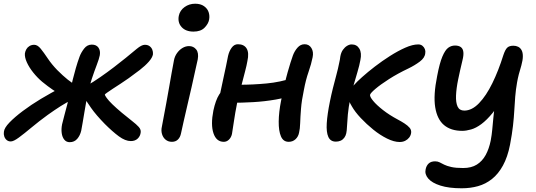

<svg xmlns="http://www.w3.org/2000/svg" viewBox="-35 -752 2884 1033"><path d="M669 7Q639 7 604.5 -18.5Q570 -44 529 -85Q482 -133 455 -171.5Q428 -210 414 -234Q411 -240 409.5 -246.5Q408 -253 410 -260Q411 -269 418.5 -277.5Q426 -286 434 -292Q467 -311 504.5 -337Q542 -363 578 -390.5Q614 -418 641 -440Q674 -467 700.5 -489Q727 -511 744 -511Q760 -511 770 -503.5Q780 -496 784.5 -484.5Q789 -473 788 -460Q785 -442 765.5 -420Q746 -398 717 -375.5Q688 -353 657 -331Q636 -316 613.5 -301.5Q591 -287 572 -274.5Q553 -262 541 -253.5Q529 -245 529 -243Q529 -239 539 -225Q549 -211 569.5 -191Q590 -171 621 -145Q651 -120 675 -101.5Q699 -83 711.5 -69Q724 -55 722 -40Q720 -20 706 -6.5Q692 7 669 7ZM23 9Q10 9 1 1.5Q-8 -6 -12 -18Q-16 -30 -14 -43Q-12 -64 16 -93Q44 -122 88 -155Q132 -188 185 -220Q219 -240 240.5 -252Q262 -264 274.5 -270.5Q287 -277 294 -280L311 -234Q305 -236 289 -244.5Q273 -253 248.5 -269.5Q224 -286 192 -312Q166 -334 144 -361.5Q122 -389 109.5 -416.5Q97 -444 99 -465Q101 -477 107 -487.5Q113 -498 124 -504.5Q135 -511 149 -511Q167 -511 184 -490Q201 -469 222 -437.5Q243 -406 273 -375Q304 -344 329 -324Q354 -304 374 -294L356 -217Q323 -201 291.5 -181Q260 -161 222 -134Q174 -99 134.5 -66Q95 -33 66.5 -12Q38 9 23 9ZM340 13Q322 13 311 -0.5Q300 -14 297 -36Q294 -58 299 -83Q304 -105 311.5 -132Q319 -159 327.5 -192.5Q336 -226 344 -267Q349 -294 356.5 -324Q364 -354 373 -385.5Q382 -417 393 -447Q401 -469 417.5 -490.5Q434 -512 459 -512Q483 -512 494.5 -496Q506 -480 502 -455Q498 -435 485.5 -402.5Q473 -370 459 -328Q445 -286 435 -239Q433 -228 428.5 -202.5Q424 -177 419 -147.5Q414 -118 409.5 -91Q405 -64 402 -49Q396 -23 380.5 -5Q365 13 340 13Z M890 11Q870 11 856 -0.5Q842 -12 836.5 -31Q831 -50 836 -71Q850 -145 859.5 -196.5Q869 -248 875.5 -286Q882 -324 888 -357.5Q894 -391 901 -428Q905 -449 917.5 -466.5Q930 -484 947 -494Q964 -504 982 -504Q1006 -504 1020.5 -486Q1035 -468 1029 -433Q1024 -412 1015.5 -372.5Q1007 -333 996 -284.5Q985 -236 973.5 -187.5Q962 -139 953 -98.5Q944 -58 939 -35Q935 -14 922.5 -1.5Q910 11 890 11ZM1006 -582Q964 -582 942 -606.5Q920 -631 927 -667Q933 -696 958 -714Q983 -732 1015 -732Q1044 -732 1062.5 -719Q1081 -706 1087.5 -686.5Q1094 -667 1090 -646Q1086 -624 1065.5 -603Q1045 -582 1006 -582Z M1169 11Q1129 11 1113.5 -35Q1098 -81 1113 -157Q1125 -213 1144 -243Q1163 -273 1184 -285Q1195 -291 1214 -293.5Q1233 -296 1253 -296Q1326 -296 1399.5 -303Q1473 -310 1542 -333L1562 -247Q1509 -227 1449 -216.5Q1389 -206 1327.5 -202.5Q1266 -199 1208 -199L1142 -214Q1154 -273 1168 -336Q1182 -399 1192 -451Q1198 -477 1211.5 -495.5Q1225 -514 1245 -514Q1278 -514 1292 -491Q1306 -468 1296 -423Q1292 -400 1284 -369.5Q1276 -339 1267.5 -306Q1259 -273 1251.5 -243.5Q1244 -214 1240 -194Q1230 -144 1224 -102Q1218 -60 1213 -31Q1209 -13 1197 -1Q1185 11 1169 11ZM1518 11Q1489 11 1476.5 -18.5Q1464 -48 1464.5 -98Q1465 -148 1477 -209Q1496 -305 1512.5 -363Q1529 -421 1541 -454Q1550 -478 1566 -496Q1582 -514 1604 -514Q1628 -514 1640.5 -493.5Q1653 -473 1647 -444Q1640 -408 1625 -365Q1610 -322 1600 -268Q1588 -212 1584.5 -167Q1581 -122 1580 -90Q1579 -58 1574 -38Q1570 -17 1555 -3Q1540 11 1518 11Z M2115 12Q2085 12 2047.5 -6.5Q2010 -25 1973.5 -54.5Q1937 -84 1906 -117Q1875 -150 1858 -180Q1847 -197 1842.5 -213Q1838 -229 1841 -246Q1844 -257 1851 -270.5Q1858 -284 1871 -296Q1884 -311 1913.5 -337.5Q1943 -364 1982 -394Q2021 -424 2063.5 -451Q2106 -478 2145.5 -495.5Q2185 -513 2215 -513Q2229 -513 2238 -505.5Q2247 -498 2251 -487.5Q2255 -477 2253 -466Q2251 -441 2223.5 -420.5Q2196 -400 2163 -384Q2104 -356 2058 -326.5Q2012 -297 1985 -274Q1958 -251 1956 -242Q1954 -232 1972.5 -209.5Q1991 -187 2025.5 -160Q2060 -133 2105 -109Q2124 -99 2141 -88Q2158 -77 2168.5 -65Q2179 -53 2177 -37Q2175 -23 2166.5 -12Q2158 -1 2145 5.5Q2132 12 2115 12ZM1772 10Q1743 10 1731.5 -15.5Q1720 -41 1723 -89Q1726 -137 1740 -206Q1747 -241 1756 -277Q1765 -313 1774.5 -348Q1784 -383 1790 -414Q1792 -422 1793.5 -430.5Q1795 -439 1796 -448Q1800 -470 1810 -484Q1820 -498 1832.5 -505.5Q1845 -513 1857 -513Q1885 -513 1898.5 -490Q1912 -467 1904 -429Q1899 -401 1888 -364Q1877 -327 1866.5 -290.5Q1856 -254 1850 -225Q1840 -174 1836.5 -136Q1833 -98 1832 -73Q1831 -48 1828 -35Q1825 -21 1817 -10.5Q1809 0 1797.5 5Q1786 10 1772 10Z M2449 261Q2380 261 2334.5 246.5Q2289 232 2269 208.5Q2249 185 2255 159Q2259 139 2271.5 127.5Q2284 116 2306 116Q2320 116 2330.5 121.5Q2341 127 2355 134Q2369 141 2393 146.5Q2417 152 2457 152Q2501 152 2530.5 133.5Q2560 115 2578 82Q2596 49 2605 5Q2611 -27 2613.5 -55.5Q2616 -84 2619 -114.5Q2622 -145 2626.5 -184Q2631 -223 2641 -275L2678 -245Q2647 -183 2615.5 -144.5Q2584 -106 2555 -84.5Q2526 -63 2499.5 -55.5Q2473 -48 2452 -48Q2391 -48 2354 -79Q2317 -110 2306.5 -175Q2296 -240 2317 -343Q2330 -412 2345 -447.5Q2360 -483 2376.5 -495Q2393 -507 2413 -507Q2433 -507 2444.5 -498.5Q2456 -490 2458 -472Q2460 -454 2453 -427Q2440 -373 2430 -324.5Q2420 -276 2418.5 -238Q2417 -200 2427 -178.5Q2437 -157 2463 -157Q2504 -157 2542.5 -197Q2581 -237 2614 -304.5Q2647 -372 2673 -455Q2683 -485 2694 -495.5Q2705 -506 2727 -506Q2741 -506 2752.5 -500.5Q2764 -495 2771 -482.5Q2778 -470 2778 -449.5Q2778 -429 2770 -400Q2754 -349 2747 -309Q2740 -269 2737 -232Q2734 -195 2732 -157.5Q2730 -120 2725 -75.5Q2720 -31 2709 27Q2696 93 2671 138.5Q2646 184 2612 211Q2578 238 2537 249.5Q2496 261 2449 261Z"/></svg>

Font: Shantell Sans Medium
Style: Italic
Weight: 500
Italic angle: -11°
Designer: Stephen Nixon, Anya Danilova, Shantell Martin
Foundry: Arrow Type
Version: Version 1.011;[c5ecc13dd]